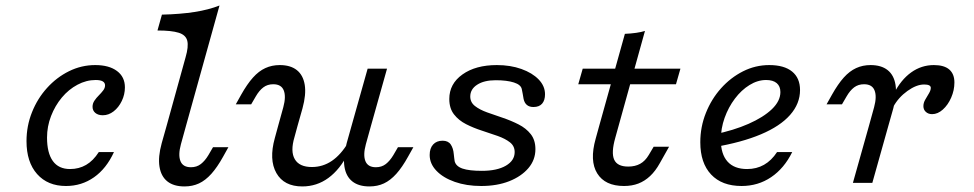

<svg xmlns="http://www.w3.org/2000/svg" viewBox="-20 -661 3521 694"><path d="M218.5 11.3Q152.4 11.3 114.1 -31.9Q75.8 -75 75.8 -150.8Q75.8 -205.6 95.6 -255.2Q115.3 -304.8 150 -343.1Q184.7 -381.5 229.4 -403.6Q274.2 -425.8 324.2 -425.8Q374.2 -425.8 402.8 -404.4Q431.5 -383.1 431.5 -345.2Q431.5 -319.4 420.2 -296Q408.9 -272.6 390.7 -258.5Q372.6 -244.4 351.6 -244.4Q334.7 -244.4 324.6 -252.8Q314.5 -261.3 314.5 -275Q314.5 -287.1 321.4 -297.2Q328.2 -307.3 337.1 -316.1Q346 -325 352.8 -333.9Q359.7 -342.7 359.7 -352.4Q359.7 -371.8 325.8 -371.8Q291.9 -371.8 260.1 -354.8Q228.2 -337.9 203.6 -308.5Q179 -279 164.5 -241.5Q150 -204 150 -163.7Q150 -108.1 171 -79Q191.9 -50 233.1 -50Q265.3 -50 291.1 -64.9Q316.9 -79.8 337.1 -111.3H391.9Q364.5 -51.6 319.8 -20.2Q275 11.3 218.5 11.3Z M582.3 -206.5 650.8 -454Q662.1 -492.7 656.9 -513.7Q651.6 -534.7 625.8 -542.7Q600 -550.8 549.2 -550.8L565.3 -608.1Q632.3 -609.7 683.5 -617.7Q734.7 -625.8 773.4 -641.1L652.4 -206.5ZM633.9 -139.5Q623.4 -100.8 632.3 -78.6Q641.1 -56.5 670.2 -56.5Q691.1 -56.5 706 -68.1Q721 -79.8 733.1 -100L750 -129H805.6L786.3 -94.4Q765.3 -56.5 744 -32.7Q722.6 -8.9 699.2 2Q675.8 12.9 646.8 12.9Q608.1 12.9 585.1 -5.2Q562.1 -23.4 556.5 -58.5Q550.8 -93.5 564.5 -143.5L582.3 -206.5H652.4Z M1055.6 -206.5 1044.4 -165.3Q1029 -113.7 1045.6 -85.5Q1062.1 -57.3 1107.3 -57.3Q1146.8 -57.3 1179.4 -79.4Q1212.1 -101.6 1238.7 -146V-107.3Q1208.9 -48.4 1166.9 -17.7Q1125 12.9 1072.6 12.9Q1006.5 12.9 979 -35.5Q951.6 -83.9 973.4 -162.1L985.5 -206.5ZM985.5 -206.5 1004 -273.4Q1014.5 -312.1 1005.6 -334.3Q996.8 -356.5 967.7 -356.5Q946.8 -356.5 931.9 -345.2Q916.9 -333.9 904.8 -312.9L887.9 -283.9H832.3L851.6 -318.5Q873.4 -357.3 894.4 -380.6Q915.3 -404 939.1 -414.9Q962.9 -425.8 991.1 -425.8Q1029.8 -425.8 1052.8 -407.7Q1075.8 -389.5 1081.5 -354.4Q1087.1 -319.4 1073.4 -269.4L1055.6 -206.5ZM1250.8 -206.5 1308.9 -412.9H1379L1321 -206.5ZM1302.4 -139.5Q1291.9 -100.8 1300.8 -78.6Q1309.7 -56.5 1338.7 -56.5Q1359.7 -56.5 1374.6 -68.1Q1389.5 -79.8 1401.6 -100L1418.5 -129H1474.2L1454.8 -94.4Q1433.9 -56.5 1412.5 -32.7Q1391.1 -8.9 1367.7 2Q1344.4 12.9 1315.3 12.9Q1276.6 12.9 1253.6 -5.2Q1230.6 -23.4 1225 -58.5Q1219.4 -93.5 1233.1 -143.5L1250.8 -206.5H1321Z M1719.4 11.3Q1666.1 11.3 1623.8 -3.6Q1581.5 -18.5 1557.3 -44Q1533.1 -69.4 1533.1 -100.8Q1533.1 -125 1545.6 -138.7Q1558.1 -152.4 1579.8 -152.4Q1600 -152.4 1609.3 -138.7Q1618.5 -125 1620.2 -104Q1621 -97.6 1621.8 -89.9Q1622.6 -82.3 1623.4 -78.2Q1628.2 -59.7 1652 -51.6Q1675.8 -43.5 1721.8 -43.5Q1776.6 -43.5 1808.5 -62.1Q1840.3 -80.6 1840.3 -111.3Q1840.3 -133.1 1823.4 -146.4Q1806.5 -159.7 1779.4 -169.4Q1752.4 -179 1722.2 -188.7Q1691.9 -198.4 1664.9 -212.1Q1637.9 -225.8 1621 -247.6Q1604 -269.4 1604 -303.2Q1604 -358.1 1651.6 -391.9Q1699.2 -425.8 1775.8 -425.8Q1825 -425.8 1864.5 -411.7Q1904 -397.6 1927 -373.8Q1950 -350 1950 -320.2Q1950 -298.4 1939.5 -286.3Q1929 -274.2 1908.1 -274.2Q1893.5 -274.2 1884.7 -281.5Q1875.8 -288.7 1872.6 -303.2Q1870.2 -314.5 1869.4 -321.8Q1868.5 -329 1866.1 -338.7Q1862.9 -354.8 1837.5 -362.9Q1812.1 -371 1771.8 -371Q1729.8 -371 1704.8 -354.8Q1679.8 -338.7 1679.8 -312.1Q1679.8 -291.1 1696.8 -277.8Q1713.7 -264.5 1740.7 -254.8Q1767.7 -245.2 1797.6 -235.1Q1827.4 -225 1854.4 -211.3Q1881.5 -197.6 1898.4 -176.2Q1915.3 -154.8 1915.3 -121.8Q1915.3 -83.1 1889.9 -53.2Q1864.5 -23.4 1820.6 -6Q1776.6 11.3 1719.4 11.3Z M2146 -206.5 2238.7 -538.7Q2259.7 -539.5 2279.4 -542.3Q2299.2 -545.2 2311.3 -549.2L2216.1 -206.5ZM2070.2 -356.5 2086.3 -412.9H2439.5L2423.4 -356.5ZM2235.5 11.3Q2166.9 11.3 2138.7 -34.3Q2110.5 -79.8 2133.1 -159.7L2146 -206.5H2216.1L2204 -162.9Q2188.7 -108.9 2200 -83.9Q2211.3 -58.9 2250.8 -58.9Q2275.8 -58.9 2294 -69Q2312.1 -79 2325 -100.8L2342.7 -130.6H2398.4L2365.3 -71.8Q2349.2 -42.7 2329.8 -24.6Q2310.5 -6.5 2287.5 2.4Q2264.5 11.3 2235.5 11.3Z M2660.5 11.3Q2589.5 11.3 2550.4 -30.2Q2511.3 -71.8 2511.3 -146.8Q2511.3 -202.4 2531.5 -252.8Q2551.6 -303.2 2586.3 -341.9Q2621 -380.6 2665.7 -403.2Q2710.5 -425.8 2760.5 -425.8Q2814.5 -425.8 2843.1 -402.4Q2871.8 -379 2871.8 -335.5Q2871.8 -286.3 2835.9 -245.6Q2800 -204.8 2730.2 -175.4Q2660.5 -146 2559.7 -129L2560.5 -175Q2631.5 -189.5 2685.5 -213.3Q2739.5 -237.1 2770.2 -266.5Q2800.8 -296 2800.8 -328.2Q2800.8 -349.2 2787.5 -360.5Q2774.2 -371.8 2749.2 -371.8Q2718.5 -371.8 2689.1 -353.6Q2659.7 -335.5 2636.3 -304.4Q2612.9 -273.4 2599.2 -235.1Q2585.5 -196.8 2585.5 -155.6Q2585.5 -104 2609.7 -77Q2633.9 -50 2680.6 -50Q2714.5 -50 2741.5 -65.3Q2768.5 -80.6 2788.7 -111.3H2843.5Q2814.5 -52.4 2767.3 -20.6Q2720.2 11.3 2660.5 11.3Z M3121 -206.5 3139.5 -273.4Q3150 -312.1 3141.1 -334.3Q3132.3 -356.5 3103.2 -356.5Q3082.3 -356.5 3067.3 -345.2Q3052.4 -333.9 3040.3 -312.9L3023.4 -283.9H2967.7L2987.1 -318.5Q3008.9 -357.3 3029.8 -380.6Q3050.8 -404 3074.6 -414.9Q3098.4 -425.8 3126.6 -425.8Q3165.3 -425.8 3188.3 -407.7Q3211.3 -389.5 3216.9 -354.4Q3222.6 -319.4 3208.9 -269.4L3191.1 -206.5ZM3062.9 0 3121 -206.5H3191.1L3133.1 0ZM3349.2 -248.4Q3335.5 -248.4 3326.6 -256.5Q3317.7 -264.5 3317.7 -277.4Q3317.7 -289.5 3324.6 -301.2Q3331.5 -312.9 3337.9 -323.8Q3344.4 -334.7 3344.4 -343.5Q3344.4 -355.6 3320.2 -355.6Q3292.7 -355.6 3260.1 -332.3Q3227.4 -308.9 3208.9 -275L3210.5 -321.8Q3236.3 -372.6 3273.4 -399.2Q3310.5 -425.8 3355.6 -425.8Q3392.7 -425.8 3411.3 -409.7Q3429.8 -393.5 3429.8 -362.9Q3429.8 -334.7 3418.1 -308.1Q3406.5 -281.5 3387.9 -264.9Q3369.4 -248.4 3349.2 -248.4Z"/></svg>

Font: Playfair 5pt SemiExpanded Light
Style: Italic
Weight: 300
Width: 6
Italic angle: -15.6°
Designer: Claus Eggers Sørensen
Foundry: Claus Eggers Sørensen
Version: Version 2.203